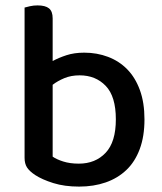

<svg xmlns="http://www.w3.org/2000/svg" viewBox="-20 -677 600 711"><path d="M292 -482Q339 -482 380 -466.5Q421 -451 451 -420.5Q481 -390 498 -343.5Q515 -297 515 -235Q515 -172 497.5 -125Q480 -78 448 -47.5Q416 -17 371.5 -1.5Q327 14 273 14Q219 14 177.5 1Q136 -12 110 -29Q89 -43 80 -57Q71 -71 71 -93V-649Q78 -651 91 -654Q104 -657 119 -657Q148 -657 161.5 -646Q175 -635 175 -609V-451Q197 -463 226 -472.5Q255 -482 292 -482ZM275 -398Q243 -398 218 -387.5Q193 -377 175 -363V-97Q189 -87 214 -79Q239 -71 272 -71Q333 -71 371 -111Q409 -151 409 -235Q409 -320 371.5 -359Q334 -398 275 -398Z"/></svg>

Font: Baloo Bhai 2 Medium
Style: Regular
Weight: 500
Designer: Supriya Tembe, Noopur Datye and Ek Type
Foundry: Ek Type
Version: Version 1.640;PS 1.000;hotconv 16.6.51;makeotf.lib2.5.65220;